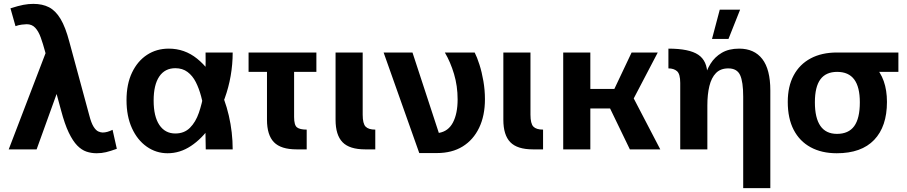

<svg xmlns="http://www.w3.org/2000/svg" viewBox="-20 -771 4682 991"><path d="M223 -517 291 -338 169 0H25ZM583 -3Q550 9 527 14.5Q504 20 479 20Q451 20 426 11.5Q401 3 378.5 -20Q356 -43 335 -86.5Q314 -130 295 -202L213 -504Q202 -545 190.5 -577Q179 -609 162 -627.5Q145 -646 118 -646Q110 -646 93 -644Q76 -642 60 -636L34 -728Q74 -741 100.5 -746Q127 -751 152 -751Q199 -751 233 -733.5Q267 -716 292.5 -673.5Q318 -631 338 -555L441 -175Q451 -136 463 -117Q475 -98 487.5 -92.5Q500 -87 510 -87Q533 -87 561 -101Z M845 20Q786 20 737.5 -14Q689 -48 661 -109.5Q633 -171 633 -254Q633 -337 661.5 -396.5Q690 -456 739 -488Q788 -520 851 -520Q933 -520 997 -468.5Q1061 -417 1104 -331Q1141 -261 1161 -174.5Q1181 -88 1181 0H1042Q1042 -37 1040.5 -84Q1039 -131 1034.5 -180.5Q1030 -230 1018 -274Q1007 -315 990.5 -347.5Q974 -380 948 -399.5Q922 -419 885 -419Q831 -419 802 -376Q773 -333 773 -252Q773 -170 802.5 -126Q832 -82 885 -82Q931 -82 960.5 -111.5Q990 -141 1006.5 -189Q1023 -237 1032 -292Q1039 -346 1040.5 -401.5Q1042 -457 1041 -500H1181Q1181 -439 1170.5 -379Q1160 -319 1140 -264Q1112 -184 1067 -119.5Q1022 -55 965.5 -17.5Q909 20 845 20Z M1263 -500H1613V-400H1263ZM1563 0H1511Q1430 0 1394 -37Q1358 -74 1358 -153V-500H1498V-167Q1498 -125 1513 -113.5Q1528 -102 1563 -102Z M1865 0Q1784 0 1748 -37Q1712 -74 1712 -153V-500H1852V-179Q1852 -133 1867 -117.5Q1882 -102 1917 -102V0Z M2144 19 1960 -500H2109L2245 -85Q2294 -93 2318 -139Q2342 -185 2342 -258Q2342 -327 2323.5 -389Q2305 -451 2276 -500H2430Q2442 -477 2454.5 -438Q2467 -399 2475 -352.5Q2483 -306 2483 -259Q2483 -174 2453 -111.5Q2423 -49 2368 -15Q2313 19 2235 19Z M2731 0Q2650 0 2614 -37Q2578 -74 2578 -153V-500H2718V-179Q2718 -133 2733 -117.5Q2748 -102 2783 -102V0Z M2887 -500H3027V0H2887ZM2923 -312H3151L3240 -500H3375L3251 -263L3388 0H3231L3129 -211H2928Z M3491 -343Q3491 -389 3474.5 -403.5Q3458 -418 3430 -418V-520Q3537 -520 3584 -488.5Q3631 -457 3631 -384V0H3491ZM3816 -272Q3816 -349 3800 -383.5Q3784 -418 3739 -418Q3699 -418 3675.5 -394Q3652 -370 3641.5 -327Q3631 -284 3631 -227L3617 -290L3616 -365Q3625 -406 3647 -441.5Q3669 -477 3705.5 -498.5Q3742 -520 3795 -520Q3873 -520 3914.5 -466.5Q3956 -413 3956 -304V200H3816ZM3695 -721H3800L3740 -570H3655Z M4046 -245Q4046 -325 4076.5 -382Q4107 -439 4164 -469.5Q4221 -500 4300 -500Q4426 -500 4492 -432.5Q4558 -365 4558 -245Q4558 -118 4492 -49Q4426 20 4299 20Q4221 20 4164 -11Q4107 -42 4076.5 -101Q4046 -160 4046 -245ZM4300 -80Q4360 -80 4389 -120Q4418 -160 4418 -243Q4418 -322 4389 -361Q4360 -400 4301 -400Q4243 -400 4214.5 -361.5Q4186 -323 4186 -243Q4186 -162 4214.5 -121Q4243 -80 4300 -80ZM4295 -500H4617V-400H4344Z"/></svg>

Font: Moderustic SemiBold
Style: Regular
Weight: 600
Designer: Tural Alisoy
Foundry: TAFT Foundry
Version: Version 2.120